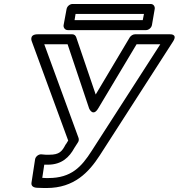

<svg xmlns="http://www.w3.org/2000/svg" viewBox="-20 -908 896 963"><path d="M210 -15C205 -15 197 -16 192 -16L202 -82H210H220C290 -82 328 -120 353 -166L371 -194C376 -201 376 -210 374 -216L202 -686H319L427 -364C427 -364 446 -319 473 -365L665 -686H784L439 -150C389 -72 338 -15 223 -15ZM201 35H214C353 35 426 -45 480 -128L848 -700C873 -739 832 -736 832 -736H657C648 -736 637 -730 631 -721L460 -434L362 -722C359 -730 352 -736 343 -736H169C123 -736 140 -699 140 -699L322 -203L311 -185C311 -184 309 -184 309 -183C291 -148 277 -132 228 -132H219H209L197 -133C193 -133 189 -134 186 -134C172 -134 158 -122 156 -109L138 8C135 26 149 34 170 34C178 34 190 35 201 35ZM696 -807H354L359 -838H702ZM713 -757C724 -757 739 -767 742 -782L756 -863C758 -874 751 -888 736 -888H343C332 -888 317 -878 314 -863L299 -782C297 -771 305 -757 320 -757Z"/></svg>

Font: Asimov
Style: WidOuIt
Weight: 500
Designer: Google
Version: Version 2.000980; 2014